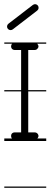

<svg xmlns="http://www.w3.org/2000/svg" viewBox="-23 -666 241 918"><path d="M38 -525.5 155 -615.5C162.4 -621.2 163.8 -631.9 158.1 -639.4C152.4 -646.8 141.7 -648.2 134.3 -642.5L17.3 -552.5C9.8 -546.8 8.4 -536.1 14.2 -528.6C19.9 -521.2 30.6 -519.8 38 -525.5ZM-2.5 -463V-457H35.3C34 -455.8 32.9 -454.4 32 -453C31 -450 30 -447 30 -444C30 -441 31 -438 32 -436C35 -430 41 -427 47 -427H78V-235H-2.5V-229H78V-33H47C41 -33 35 -30 32 -25C31 -22 30 -19 30 -16C30 -13 31 -10 32 -7C32.7 -5.8 33.5 -4.8 34.5 -4H-2.5V8H198V-4H155.5C156.5 -4.8 157.3 -5.8 158 -7C160 -10 161 -13 161 -16C161 -19 160 -22 158 -25C155 -30 149 -33 143 -33H112V-229H198V-235H112V-427H143C149 -427 155 -430 158 -436C160 -438 161 -441 161 -444C161 -447 160 -450 158 -453C157.1 -454.4 156 -455.8 154.7 -457H198V-463ZM-2.5 226V232H198V226Z"/></svg>

Font: LetsTraceRuled
Style: Medium
Weight: 500
Version: Version 003.000